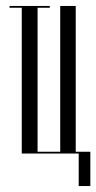

<svg xmlns="http://www.w3.org/2000/svg" viewBox="-20 -515 323 644"><path d="M53 -489H12V-495H147V-489H106V-6H182V-495H234V-6H283V109H244V0H53Z"/></svg>

Font: Moniqa Cond Display
Style: Regular
Weight: 400
Width: 3
Designer: Rajesh Rajput
Foundry: Rajesh Rajput
Version: Version 1.000